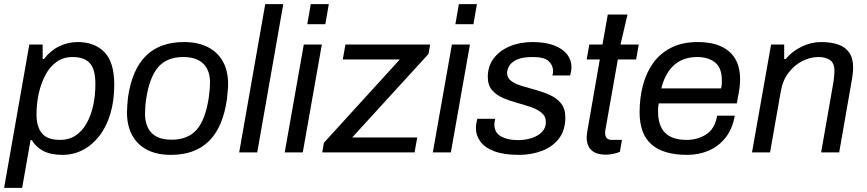

<svg xmlns="http://www.w3.org/2000/svg" viewBox="-41 -743 4229 936"><path d="M-21 173 102 -526H167V-455H173Q204 -496 247 -517Q290 -538 338 -538Q420 -538 468 -489Q516 -440 516 -330Q516 -252 497 -188.5Q478 -125 443.5 -80.5Q409 -36 363 -12Q317 12 264 12Q207 12 170.5 -7Q134 -26 114 -60H108L67 173ZM252 -61Q295 -61 327 -82Q359 -103 380.5 -140.5Q402 -178 413 -227.5Q424 -277 424 -334Q424 -406 396.5 -435.5Q369 -465 313 -465Q268 -465 235 -441.5Q202 -418 180.5 -377.5Q159 -337 148 -287.5Q137 -238 137 -185Q137 -125 163.5 -93Q190 -61 252 -61Z M792 12Q724 12 676.5 -12.5Q629 -37 603.5 -83.5Q578 -130 578 -196Q578 -212 579.5 -230Q581 -248 583 -269Q603 -405 671 -471.5Q739 -538 856 -538Q924 -538 972 -513.5Q1020 -489 1045.5 -443.5Q1071 -398 1071 -333Q1071 -316 1069 -298Q1067 -280 1065 -257Q1045 -121 977 -54.5Q909 12 792 12ZM796 -62Q875 -62 918 -111Q961 -160 977 -269Q980 -290 981.5 -309Q983 -328 983 -343Q982 -402 949 -433.5Q916 -465 852 -465Q773 -465 730 -415.5Q687 -366 671 -257Q668 -236 667 -217Q666 -198 666 -183Q668 -124 700 -93Q732 -62 796 -62Z M1125 0 1252 -723H1340L1213 0Z M1347 0 1440 -526H1528L1435 0ZM1457 -625 1474 -723H1562L1545 -625Z M1530 0 1538 -47 1908 -453H1630L1643 -526H2056L2048 -480L1676 -73H1993L1980 0Z M2069 0 2162 -526H2250L2157 0ZM2179 -625 2196 -723H2284L2267 -625Z M2490 12Q2414 12 2367.5 -6Q2321 -24 2300 -54Q2279 -84 2279 -118Q2279 -134 2282.5 -149Q2286 -164 2286 -164H2373Q2371 -156 2370 -148Q2369 -140 2369 -137Q2369 -96 2401.5 -78Q2434 -60 2483 -60Q2520 -60 2551 -70Q2582 -80 2601 -99.5Q2620 -119 2620 -147Q2620 -176 2599.5 -193Q2579 -210 2547 -221Q2515 -232 2478.5 -242Q2442 -252 2410 -266Q2378 -280 2357.5 -304Q2337 -328 2337 -368Q2337 -420 2365.5 -458Q2394 -496 2443.5 -517Q2493 -538 2555 -538Q2618 -538 2660.5 -521.5Q2703 -505 2724 -477.5Q2745 -450 2745 -416Q2745 -406 2742.5 -393Q2740 -380 2738 -375H2652Q2654 -381 2654.5 -386.5Q2655 -392 2655 -398Q2655 -425 2633.5 -445Q2612 -465 2557 -465Q2504 -465 2477 -451.5Q2450 -438 2440.5 -420Q2431 -402 2431 -388Q2431 -363 2451.5 -348Q2472 -333 2504.5 -323.5Q2537 -314 2573 -304Q2609 -294 2641.5 -279Q2674 -264 2694.5 -238.5Q2715 -213 2715 -171Q2715 -107 2683 -66.5Q2651 -26 2599.5 -7Q2548 12 2490 12Z M2913 11Q2878 11 2857 -0.5Q2836 -12 2827.5 -31Q2819 -50 2819 -72Q2819 -81 2821.5 -99Q2824 -117 2828 -137L2883 -453H2819L2832 -526H2896L2922 -672H3018L2984 -526H3073L3060 -453H2971L2910 -108Q2909 -104 2909 -100Q2909 -96 2909 -95Q2909 -61 2942 -61H2991L2981 -3Q2968 3 2948.5 7Q2929 11 2913 11Z M3309 12Q3193 12 3135 -39Q3077 -90 3077 -196Q3077 -266 3093.5 -328Q3110 -390 3144 -437Q3178 -484 3232 -511Q3286 -538 3361 -538Q3460 -538 3513.5 -492Q3567 -446 3567 -357Q3567 -340 3565 -321.5Q3563 -303 3559 -283L3551 -239H3170Q3168 -228 3167.5 -219Q3167 -210 3167 -201Q3167 -130 3201.5 -95.5Q3236 -61 3307 -61Q3360 -61 3402 -88Q3444 -115 3455 -179H3541Q3530 -115 3496.5 -72.5Q3463 -30 3414.5 -9Q3366 12 3309 12ZM3183 -312H3474Q3477 -322 3477.5 -332Q3478 -342 3478 -351Q3478 -412 3445 -438.5Q3412 -465 3358 -465Q3289 -465 3245 -425.5Q3201 -386 3183 -312Z M3625 0 3718 -526H3782V-455H3789Q3819 -492 3866 -515Q3913 -538 3961 -538Q4010 -538 4045 -526Q4080 -514 4099 -486.5Q4118 -459 4118 -414Q4118 -400 4116 -383Q4114 -366 4111 -349L4050 0H3962L4022 -343Q4024 -358 4025.5 -372Q4027 -386 4027 -396Q4027 -436 4005 -450.5Q3983 -465 3949 -465Q3909 -465 3870.5 -445.5Q3832 -426 3803.5 -389Q3775 -352 3766 -301L3713 0Z"/></svg>

Font: Archivo VF Beta
Style: Italic
Weight: 400
Italic angle: -10°
Designer: Hector Gatti
Foundry: Omnibus-Type
Version: Version 1.002